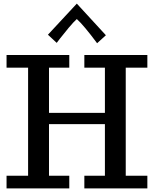

<svg xmlns="http://www.w3.org/2000/svg" viewBox="-20 -1038 848 1058"><path d="M16.1 0ZM403.3 -933.1Q386.2 -918 358.6 -885Q331.1 -852.1 311.5 -826.7L292.5 -801.8L244.1 -846.7L403.3 -1018.1L563.5 -843.8L515.1 -799.8Q441.4 -898.9 403.3 -933.1ZM792 -69.8V0H444.8V-69.8H558.1V-354H250V-69.8H361.8V0H16.1V-69.8H134.8V-665H16.1V-734.9H361.8V-665H250V-416H558.1V-665H444.8V-734.9H792V-665H672.9V-69.8Z"/></svg>

Font: Trocchi
Style: Regular
Weight: 400
Designer: vernon adams
Version: Version 1.0; ttfautohint (v0.8) -l 6 -r 50 -G 100